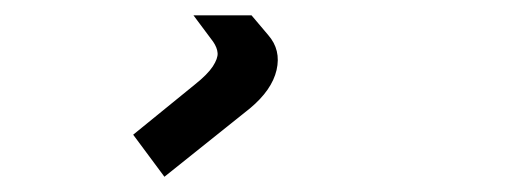

<svg xmlns="http://www.w3.org/2000/svg" viewBox="-20 -24 675 252"><path d="M310.1 -3.9 332 22Q349.1 41.5 343 67.9Q336.9 94.2 308.1 118.2L195.8 208L154.8 152.8L235.8 86.9Q252.4 73.7 259.3 63.2Q266.1 52.7 265.6 45.7Q265.1 38.6 259.8 30.8L233.9 -3.9Z"/></svg>

Font: Sinkin Sans 500 Medium Italic
Style: Regular
Weight: 500
Italic angle: -112°
Designer: Keith Bates
Foundry: K-Type
Version: Sinkin Sans (version 1.0)  by Keith Bates   •   © 2014   www